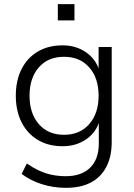

<svg xmlns="http://www.w3.org/2000/svg" viewBox="-20 -715 644 923"><path d="M297 188Q237 188 181.5 170.5Q126 153 84 121L109 71Q138 91 168 105Q198 119 230 125.5Q262 132 296 132Q372 132 413.5 91Q455 50 455 -25V-136H459Q443 -79 394.5 -45.5Q346 -12 281 -12Q212 -12 161.5 -42.5Q111 -73 83.5 -127.5Q56 -182 56 -255Q56 -328 83.5 -382.5Q111 -437 161.5 -467Q212 -497 281 -497Q346 -497 394.5 -463Q443 -429 459 -371H454V-489H517V-33Q517 38 491 87.5Q465 137 416.5 162.5Q368 188 297 188ZM288 -67Q364 -67 409 -118.5Q454 -170 454 -255Q454 -340 409 -391Q364 -442 288 -442Q211 -442 166.5 -391Q122 -340 122 -255Q122 -170 166.5 -118.5Q211 -67 288 -67ZM258 -617V-695H338V-617Z"/></svg>

Font: Nunito Sans 10pt Light
Style: Regular
Weight: 300
Designer: Vernon Adams
Foundry: Vernon Adams
Version: Version 3.101;gftools[0.9.27]